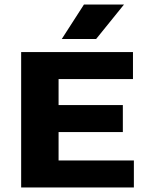

<svg xmlns="http://www.w3.org/2000/svg" viewBox="-20 -824 650 844"><path d="M73 0V-595H564.5V-476.5H237.5V-118.5H568.5V0ZM163 -243.5V-362H520V-243.5ZM251.5 -652.5 349 -804H525L402.5 -652.5Z"/></svg>

Font: Encode Sans SC SemiExpanded
Style: Bold
Weight: 700
Width: 6
Designer: Multiple Designers
Foundry: Impallari Type
Version: Version 3.002